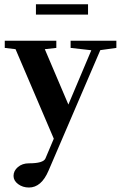

<svg xmlns="http://www.w3.org/2000/svg" viewBox="-20 -630 563 887"><path d="M146 -562.5V-610.4H386.7V-562.5ZM113.8 236.3Q85 236.3 63.7 220.5Q42.5 204.6 42.5 182.6Q42.5 159.2 62.7 141.8Q83 124.5 113.8 124.5Q180.2 124.5 189.9 102.1L228.5 10.7L51.8 -402.8L2 -408.7V-441.9H240.2V-408.7L187 -402.8L295.9 -147L401.9 -397.9L306.2 -408.7V-441.9H517.6V-408.7L443.4 -398.4L204.1 158.7Q170.9 236.3 113.8 236.3Z"/></svg>

Font: Elstob 10pt
Style: Bold
Weight: 700
Designer: Peter S. Baker
Version: Version 1.015